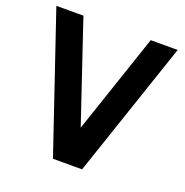

<svg xmlns="http://www.w3.org/2000/svg" viewBox="-126 -814 892 928"><g transform="rotate(20 320.0 -350.0)"><path d="M245.1 0 7.8 -700.2H147L319.8 -187L493.2 -700.2H631.8L395 0Z"/></g></svg>

Font: Uncut Sans
Style: Bold
Weight: 700
Designer: Kasper Nordkvist
Foundry: UNCUT.wtf
Version: Version 1.304;Glyphs 3.2 (3246)